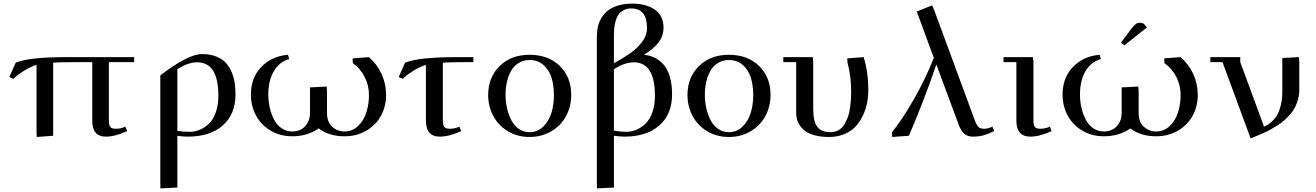

<svg xmlns="http://www.w3.org/2000/svg" viewBox="-20 -758 7348 1072"><path d="M32.2 -328.1 67.9 -408.2Q142.6 -439 348.1 -439H729V-411.1H587.9V-86.9Q587.9 -59.1 595.9 -49.1Q604 -39.1 627 -39.1Q654.3 -39.1 680.2 -50.8L689.9 -25.9Q622.6 4.9 570.8 4.9Q495.1 4.9 495.1 -85V-411.1H404.8Q314 -411.1 276.9 -408.2V0L185.1 6.8L184.1 -19V-396Q115.7 -373 54.2 -317.9Z M875 269V-336.9Q1029.8 -456.1 1107.9 -456.1Q1151.9 -456.1 1185.3 -443.1Q1218.8 -430.2 1239 -409.2Q1259.3 -388.2 1272.2 -358.2Q1285.2 -328.1 1290 -297.6Q1294.9 -267.1 1294.9 -231Q1294.9 -119.6 1223.6 -57.4Q1152.3 4.9 1028.8 4.9Q1000 4.9 970.2 0V289.1L876 293.9ZM970.2 -26.9Q1003.9 -22 1038.1 -22Q1068.4 -22 1096.2 -33.7Q1124 -45.4 1147.7 -68.6Q1171.4 -91.8 1185.3 -132.1Q1199.2 -172.4 1199.2 -224.1Q1199.2 -410.2 1080.1 -410.2Q1058.6 -410.2 1036.4 -403.3Q1014.2 -396.5 1002.2 -390.1Q990.2 -383.8 970.2 -372.1Z M1380.9 -230Q1380.9 -324.2 1439.2 -384.5Q1497.6 -444.8 1587.9 -452.1L1594.7 -428.2Q1541 -413.6 1509.5 -361.3Q1478 -309.1 1478 -231Q1478 -192.4 1486.3 -156.2Q1494.6 -120.1 1510.3 -90.1Q1525.9 -60.1 1552.2 -42Q1578.6 -23.9 1611.8 -23.9Q1636.7 -23.9 1658.2 -33.9Q1679.7 -43.9 1695.3 -68.6Q1710.9 -93.3 1710.9 -128.9V-270L1803.7 -274.9L1805.7 -250V-128.9Q1805.7 -76.7 1834.7 -50.3Q1863.8 -23.9 1903.8 -23.9Q1947.8 -23.9 1979.5 -54.7Q2011.2 -85.4 2025.6 -130.6Q2040 -175.8 2040 -228Q2040 -280.8 2016.6 -327.6Q1993.2 -374.5 1949.7 -405.8L1948.7 -432.1L2040 -439Q2085.9 -398.9 2110.8 -344.2Q2135.7 -289.6 2135.7 -228Q2135.7 -164.1 2106.9 -111.6Q2078.1 -59.1 2024.7 -28.1Q1971.2 2.9 1903.8 2.9Q1816.4 2.9 1759.8 -41Q1695.8 2.9 1611.8 2.9Q1544.4 2.9 1491.2 -28.6Q1438 -60.1 1409.4 -113Q1380.9 -166 1380.9 -230Z M2206.1 -328.1 2241.7 -408.2Q2317.4 -439 2532.7 -439H2623V-411.1H2588.9Q2493.7 -411.1 2452.6 -408.2V-86.9Q2452.6 -59.1 2460.7 -49.1Q2468.8 -39.1 2491.7 -39.1Q2519 -39.1 2544.9 -50.8L2554.7 -25.9Q2487.3 4.9 2436 4.9Q2357.9 4.9 2357.9 -85V-396Q2289.6 -373 2228 -317.9Z M2705.6 -228Q2705.6 -325.7 2769.5 -388.9Q2833.5 -452.1 2936.5 -452.1Q3041.5 -452.1 3105.5 -389.6Q3169.4 -327.1 3169.4 -228Q3169.4 -163.6 3140.6 -110.1Q3111.8 -56.6 3058.1 -24.9Q3004.4 6.8 2936.5 6.8Q2869.1 6.8 2815.9 -25.1Q2762.7 -57.1 2734.1 -110.6Q2705.6 -164.1 2705.6 -228ZM2802.7 -228Q2802.7 -189.5 2811 -153.1Q2819.3 -116.7 2835 -86.7Q2850.6 -56.6 2877 -38.3Q2903.3 -20 2936.5 -20Q2981.4 -20 3013.2 -51.3Q3044.9 -82.5 3058.8 -127.9Q3072.8 -173.3 3072.8 -226.1Q3072.8 -282.2 3058.8 -325.7Q3044.9 -369.1 3013.4 -396Q2981.9 -422.9 2936.5 -422.9Q2903.3 -422.9 2877.2 -407.2Q2851.1 -391.6 2835 -364.5Q2818.8 -337.4 2810.8 -302.7Q2802.7 -268.1 2802.7 -228Z M3312.5 269V-556.2Q3312.5 -584 3318.1 -608.9Q3323.7 -633.8 3338.1 -658Q3352.5 -682.1 3374.5 -699.5Q3396.5 -716.8 3431.6 -727.3Q3466.8 -737.8 3511.7 -737.8Q3537.6 -737.8 3561.5 -733.6Q3585.4 -729.5 3608.2 -719.7Q3630.9 -710 3647.7 -695.1Q3664.6 -680.2 3674.6 -657Q3684.6 -633.8 3684.6 -605Q3684.6 -555.7 3655.5 -519.3Q3626.5 -482.9 3575.7 -452.1Q3606.9 -449.2 3633.5 -436.8Q3660.2 -424.3 3683.1 -399.7Q3706.1 -375 3719.2 -331.8Q3732.4 -288.6 3732.4 -231Q3732.4 -119.6 3661.1 -57.4Q3589.8 4.9 3466.3 4.9Q3444.3 4.9 3407.7 0V289.1L3313.5 293.9ZM3407.7 -28.8Q3443.8 -22 3475.6 -22Q3505.9 -22 3533.7 -33.7Q3561.5 -45.4 3585.2 -68.6Q3608.9 -91.8 3622.8 -132.1Q3636.7 -172.4 3636.7 -224.1Q3636.7 -410.2 3517.6 -410.2Q3496.6 -410.2 3474.6 -403.3Q3452.6 -396.5 3439.9 -390.1Q3427.2 -383.8 3407.7 -372.1ZM3407.7 -404.8Q3434.1 -419.4 3451.4 -429.9Q3468.8 -440.4 3492.9 -456.8Q3517.1 -473.1 3532.5 -488Q3547.9 -502.9 3562.7 -521.2Q3577.6 -539.6 3585 -560.1Q3592.3 -580.6 3592.3 -602.1Q3592.3 -710.9 3504.4 -710.9Q3479 -710.9 3460.7 -700.4Q3442.4 -689.9 3432.4 -675Q3422.4 -660.2 3416.5 -637.9Q3410.6 -615.7 3409.2 -597.9Q3407.7 -580.1 3407.7 -558.1Z M3818.4 -228Q3818.4 -325.7 3882.3 -388.9Q3946.3 -452.1 4049.3 -452.1Q4154.3 -452.1 4218.3 -389.6Q4282.2 -327.1 4282.2 -228Q4282.2 -163.6 4253.4 -110.1Q4224.6 -56.6 4170.9 -24.9Q4117.2 6.8 4049.3 6.8Q3981.9 6.8 3928.7 -25.1Q3875.5 -57.1 3846.9 -110.6Q3818.4 -164.1 3818.4 -228ZM3915.5 -228Q3915.5 -189.5 3923.8 -153.1Q3932.1 -116.7 3947.8 -86.7Q3963.4 -56.6 3989.7 -38.3Q4016.1 -20 4049.3 -20Q4094.2 -20 4126 -51.3Q4157.7 -82.5 4171.6 -127.9Q4185.5 -173.3 4185.5 -226.1Q4185.5 -282.2 4171.6 -325.7Q4157.7 -369.1 4126.2 -396Q4094.7 -422.9 4049.3 -422.9Q4016.1 -422.9 3990 -407.2Q3963.9 -391.6 3947.8 -364.5Q3931.6 -337.4 3923.6 -302.7Q3915.5 -268.1 3915.5 -228Z M4353.5 -411.1V-439H4518.1L4520.5 -411.1V-150.9Q4520.5 -80.1 4543.2 -50Q4565.9 -20 4617.2 -20Q4642.1 -20 4661.6 -31Q4681.2 -42 4693.4 -62Q4705.6 -82 4713.9 -104.2Q4722.2 -126.5 4725.8 -153.8Q4729.5 -181.2 4731 -201.9Q4732.4 -222.7 4732.4 -245.1Q4732.4 -332 4712.4 -405.8L4710.4 -432.1L4802.2 -439Q4828.1 -353.5 4828.1 -256.8Q4828.1 -218.8 4821 -182.6Q4814 -146.5 4797.4 -111.8Q4780.8 -77.1 4756.3 -51Q4731.9 -24.9 4693.8 -9Q4655.8 6.8 4608.4 6.8Q4566.9 6.8 4534.4 -1.2Q4502 -9.3 4481.9 -22.2Q4461.9 -35.2 4448.7 -53.2Q4435.5 -71.3 4430.4 -89.8Q4425.3 -108.4 4425.3 -128.9V-411.1Z M4960 -19Q5017.1 -90.3 5081.5 -202.1Q5146 -314 5193.8 -435.1L5098.6 -693.8L5184.1 -728L5195.8 -702.1L5423.8 -83Q5434.6 -56.2 5444.6 -47.6Q5454.6 -39.1 5475.1 -39.1Q5495.1 -39.1 5521 -50.8L5530.8 -25.9Q5494.6 -8.8 5469.7 -2Q5444.8 4.9 5411.6 4.9Q5382.3 4.9 5364.3 -11Q5346.2 -26.9 5334 -58.1L5208 -397.9Q5171.4 -290 5127.4 -177.7Q5083.5 -65.4 5054.7 0L4961.9 6.8Z M5583 -411.1V-439H5747.6L5750 -411.1V-86.9Q5750 -59.1 5757.8 -49.1Q5765.6 -39.1 5788.6 -39.1Q5815.9 -39.1 5841.8 -50.8L5851.6 -25.9Q5784.2 4.9 5732.9 4.9Q5654.8 4.9 5654.8 -85V-411.1Z M5912.6 -230Q5912.6 -324.2 5970.9 -384.5Q6029.3 -444.8 6119.6 -452.1L6126.5 -428.2Q6072.8 -413.6 6041.3 -361.3Q6009.8 -309.1 6009.8 -231Q6009.8 -192.4 6018.1 -156.2Q6026.4 -120.1 6042 -90.1Q6057.6 -60.1 6084 -42Q6110.4 -23.9 6143.6 -23.9Q6168.5 -23.9 6189.9 -33.9Q6211.4 -43.9 6227.1 -68.6Q6242.7 -93.3 6242.7 -128.9V-270L6335.4 -274.9L6337.4 -250V-128.9Q6337.4 -76.7 6366.5 -50.3Q6395.5 -23.9 6435.5 -23.9Q6479.5 -23.9 6511.2 -54.7Q6543 -85.4 6557.4 -130.6Q6571.8 -175.8 6571.8 -228Q6571.8 -280.8 6548.3 -327.6Q6524.9 -374.5 6481.4 -405.8L6480.5 -432.1L6571.8 -439Q6617.7 -398.9 6642.6 -344.2Q6667.5 -289.6 6667.5 -228Q6667.5 -164.1 6638.7 -111.6Q6609.9 -59.1 6556.4 -28.1Q6502.9 2.9 6435.5 2.9Q6348.1 2.9 6291.5 -41Q6227.5 2.9 6143.6 2.9Q6076.2 2.9 6022.9 -28.6Q5969.7 -60.1 5941.2 -113Q5912.6 -166 5912.6 -230ZM6238.8 -520 6296.4 -597.2Q6312 -616.7 6321.3 -623.8Q6330.6 -630.9 6344.7 -630.9Q6350.1 -630.9 6356 -629.2Q6361.8 -627.4 6364.7 -626L6367.7 -624L6383.8 -605L6257.8 -504.9Z M6737.8 -411.1V-439H6904.8V-411.1L7037.6 -50.8Q7050.8 -57.1 7059.8 -62.5Q7068.8 -67.9 7085.4 -83.7Q7102.1 -99.6 7112.5 -118.7Q7123 -137.7 7131.3 -170.9Q7139.6 -204.1 7139.6 -245.1V-434.1L7232.4 -439L7234.4 -411.1V-256.8Q7234.4 -230 7227.5 -204.6Q7220.7 -179.2 7210.7 -159.2Q7200.7 -139.2 7183.6 -119.9Q7166.5 -100.6 7150.9 -86.4Q7135.3 -72.3 7112.3 -57.9Q7089.4 -43.5 7073.2 -34.4Q7057.1 -25.4 7032.7 -14.6Q7008.3 -3.9 6995.8 1.2Q6983.4 6.3 6962.4 14.2L6805.7 -411.1Z"/></svg>

Font: Dehuti Alt
Style: Bold
Weight: 700
Version: Version 1.2